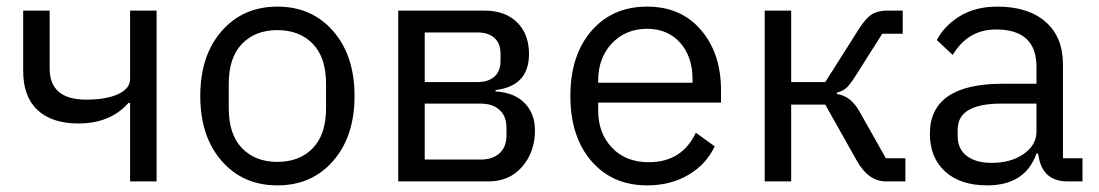

<svg xmlns="http://www.w3.org/2000/svg" viewBox="-20 -548 3319 580"><path d="M373 0V-237H368Q313 -175 217 -175Q137 -175 93.5 -215.5Q50 -256 50 -334V-516H130V-341Q130 -247 241 -247Q300 -247 336.5 -263.5Q373 -280 373 -310V-516H453V0Z M986.5 -62Q922 12 818 12Q714 12 649.5 -62Q585 -136 585 -258Q585 -380 649.5 -454Q714 -528 818 -528Q922 -528 986.5 -454Q1051 -380 1051 -258Q1051 -136 986.5 -62ZM965 -221V-295Q965 -374 925 -415.5Q885 -457 818 -457Q751 -457 711 -415.5Q671 -374 671 -295V-221Q671 -142 711 -100.5Q751 -59 818 -59Q885 -59 925 -100.5Q965 -142 965 -221Z M1183 0V-516H1443Q1506 -516 1542 -480.5Q1578 -445 1578 -385Q1578 -288 1477 -276V-272Q1535 -268 1565.5 -236Q1596 -204 1596 -154Q1596 -89 1557.5 -44.5Q1519 0 1456 0ZM1263 -300H1422Q1455 -300 1473.5 -316.5Q1492 -333 1492 -364V-386Q1492 -417 1473.5 -433.5Q1455 -450 1422 -450H1263ZM1263 -66H1432Q1468 -66 1489 -85Q1510 -104 1510 -139V-162Q1510 -197 1489 -216Q1468 -235 1432 -235H1263Z M1935 12Q1830 12 1766.5 -61.5Q1703 -135 1703 -258Q1703 -381 1766.5 -454.5Q1830 -528 1935 -528Q2037 -528 2097.5 -457.5Q2158 -387 2158 -276V-238H1787V-214Q1787 -146 1828.5 -102Q1870 -58 1940 -58Q2040 -58 2082 -147L2139 -106Q2114 -52 2060 -20Q2006 12 1935 12ZM1787 -298H2072V-309Q2072 -377 2034.5 -419Q1997 -461 1935 -461Q1870 -461 1828.5 -417Q1787 -373 1787 -305Z M2290 0V-516H2370V-300H2473L2573 -458Q2595 -493 2613.5 -504.5Q2632 -516 2660 -516H2707V-446H2645L2564 -318Q2548 -293 2538 -283.5Q2528 -274 2508 -268V-264Q2551 -258 2577 -210L2656 -70H2715V0H2657Q2603 0 2568 -63L2473 -232H2370V0Z M2962 12Q2881 12 2835 -30Q2789 -72 2789 -144Q2789 -295 3009 -295H3111V-346Q3111 -459 2989 -459Q2904 -459 2858 -382L2810 -427Q2833 -471 2880 -499.5Q2927 -528 2993 -528Q3086 -528 3138.5 -482Q3191 -436 3191 -354V-70H3250V0H3205Q3129 0 3117 -78L3116 -84H3111Q3077 12 2962 12ZM2975 -56Q3034 -56 3072.5 -83Q3111 -110 3111 -150V-235H3005Q2873 -235 2873 -157V-136Q2873 -98 2900.5 -77Q2928 -56 2975 -56Z"/></svg>

Font: Anuphan
Style: Regular
Weight: 400
Designer: Mike Abbink, Paul van der Laan, Pieter van Rosmalen, Mint Tantisuwanna
Foundry: Bold Monday; Cadson Demak
Version: Version 3.002;hotconv 1.0.109;makeotfexe 2.5.65596